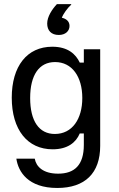

<svg xmlns="http://www.w3.org/2000/svg" viewBox="-20 -741 582 939"><path d="M267.5 -570C300 -570 320 -589.2 320 -614.2C320 -637.5 302.5 -650 282.5 -654.2C289.2 -673.3 310 -701.7 328.3 -718.3V-720.8H258.3C234.2 -695 210.8 -659.2 210.8 -625.8C210.8 -591.7 230.8 -570 267.5 -570ZM260 178.3C395.8 178.3 470 105.8 470 -27.5V-500H390V-435H370C350.8 -475.8 312.5 -512.5 235.8 -512.5C111.7 -512.5 37.5 -416.7 37.5 -263.3C37.5 -106.7 114.2 -10.8 237.5 -10.8C310.8 -10.8 351.7 -44.2 370 -88.3H390V-32.5C390 66.7 344.2 108.3 264.2 108.3C190 108.3 156.7 73.3 150 35H60C69.2 99.2 117.5 178.3 260 178.3ZM248.3 -85.8C170.8 -85.8 127.5 -149.2 127.5 -261.7C127.5 -373.3 170.8 -437.5 249.2 -437.5C332.5 -437.5 382.5 -365.8 382.5 -261.7C382.5 -159.2 333.3 -85.8 248.3 -85.8Z"/></svg>

Font: Familjen Grotesk
Style: Regular
Weight: 400
Designer: Anders Wikstroem, Jonas Baeckman, Matilda Gysing, Kristian Moeller
Foundry: Familjen STHLM AB
Version: Version 2.000